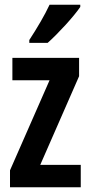

<svg xmlns="http://www.w3.org/2000/svg" viewBox="-20 -786 379 806"><path d="M317 -757V-766H188C167 -721 138 -672 103 -618V-606H180C225 -646 291 -718 317 -757ZM319 0V-94H149L312 -466V-543H32V-449H188L22 -71V0Z"/></svg>

Font: Noto Sans Myanmar UI ExtraCondensed SemiBold
Style: Regular
Weight: 600
Width: 2
Designer: Monotype Design Team
Foundry: Monotype Imaging Inc.
Version: Version 2.103